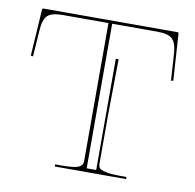

<svg xmlns="http://www.w3.org/2000/svg" viewBox="-64 -585 659 650"><g transform="rotate(10 265.0 -260.0)"><path d="M165 0V-7.3H185.1Q231 -7.3 245.4 -13.9Q259.8 -20.5 259.8 -35.2V-509.8H102.5Q65.4 -509.8 51 -496.6Q36.6 -483.4 34.2 -447.3L27.8 -354.5L20 -355.5L30.3 -515.6Q30.3 -520 35.6 -520H494.6Q499.5 -520 499.5 -515.6L509.8 -355.5L502 -354.5L496.1 -447.3Q493.7 -483.4 479.2 -496.6Q464.8 -509.8 427.7 -509.8H272.5V-12.7H305.2V-395H314.9Q312.5 -245.6 312.5 -205.6V-35.2Q312.5 -26.4 316.7 -21Q320.8 -15.6 338.1 -11.5Q355.5 -7.3 387.7 -7.3H410.2V0Z"/></g></svg>

Font: ZnikomitNo25
Style: Regular
Weight: 100
Designer: gluk
Foundry: gluk
Version: Version 0.56